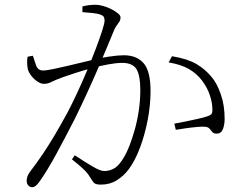

<svg xmlns="http://www.w3.org/2000/svg" viewBox="-20 -771 1040 806"><path d="M294 -119Q335 -92 368 -72.5Q401 -53 417 -53Q440 -53 460 -64.5Q480 -76 501 -112Q512 -130 523.5 -159.5Q535 -189 545.5 -226Q556 -263 562.5 -306Q569 -349 569 -394Q569 -454 553 -480.5Q537 -507 493 -507Q468 -507 433 -500.5Q398 -494 361.5 -484Q325 -474 294.5 -464Q264 -454 247 -448Q211 -435 196 -427Q181 -419 164 -419Q152 -419 137.5 -428.5Q123 -438 112 -452Q101 -466 97 -480Q95 -488 94 -504Q93 -520 96 -533L118 -537Q124 -518 131.5 -496.5Q139 -475 161 -475Q174 -475 200.5 -480.5Q227 -486 259.5 -493.5Q292 -501 324.5 -509Q357 -517 383 -523Q403 -528 438.5 -533.5Q474 -539 500 -539Q554 -539 583 -505.5Q612 -472 612 -389Q612 -330 600 -267.5Q588 -205 567.5 -150.5Q547 -96 520 -60Q499 -32 470 -14Q441 4 403 4Q380 4 373 -5Q366 -14 356 -30Q352 -37 346 -44.5Q340 -52 325.5 -65.5Q311 -79 282 -102ZM326 -720V-744Q337 -747 351 -749Q365 -751 381 -751Q395 -751 413 -746Q431 -741 447.5 -732.5Q464 -724 475 -715Q486 -706 486 -698Q486 -688 481.5 -680.5Q477 -673 471 -665.5Q465 -658 460 -647Q449 -621 432 -579.5Q415 -538 393 -487Q371 -436 346 -381.5Q321 -327 295 -274Q273 -231 253 -193Q233 -155 215 -122Q197 -89 180 -61Q163 -33 146 -9Q137 4 129.5 9.5Q122 15 114 15Q107 15 99.5 8Q92 1 92 -12Q92 -21 95 -30Q98 -39 106 -50Q135 -88 159 -123.5Q183 -159 208 -201Q233 -243 263 -298Q282 -334 303.5 -380Q325 -426 345.5 -475Q366 -524 382.5 -567.5Q399 -611 409 -642.5Q419 -674 419 -684Q419 -692 416.5 -698.5Q414 -705 403 -709Q392 -714 367.5 -716.5Q343 -719 326 -720ZM688 -509 702 -535Q768 -524 805 -502Q842 -480 869 -447Q891 -421 907 -375Q923 -329 923 -272Q923 -247 915.5 -228.5Q908 -210 890 -210Q877 -210 871.5 -216.5Q866 -223 860 -230.5Q854 -238 840 -239Q830 -240 807 -238Q784 -236 759.5 -232.5Q735 -229 718 -226L712 -252Q729 -255 756.5 -260.5Q784 -266 810.5 -272Q837 -278 851 -283Q867 -288 870 -296.5Q873 -305 871 -324Q870 -343 860.5 -372.5Q851 -402 828 -433Q806 -462 773.5 -481Q741 -500 688 -509Z"/></svg>

Font: Noto Serif HK
Style: Regular
Weight: 200
Designer: Ryoko NISHIZUKA 西塚涼子 (kana & ideographs); Frank Grießhammer (Latin, Greek & Cyrillic); Wenlong ZHANG 张文龙 (bopomofo); San
Foundry: Adobe
Version: Version 2.001;hotconv 1.1.0;makeotfexe 2.6.0